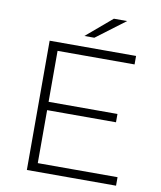

<svg xmlns="http://www.w3.org/2000/svg" viewBox="-94 -950 857 1024"><g transform="rotate(10 334.5 -437.5)"><path d="M605 -46V0H122V-700H590V-654H173V-378H546V-333H173V-46ZM439 -875H511L354 -757H300Z"/></g></svg>

Font: Montserrat Atlas Light
Style: Regular
Weight: 300
Designer: Julieta Ulanovsky
Foundry: Julieta Ulanovsky
Version: Version 7.200